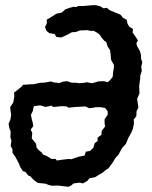

<svg xmlns="http://www.w3.org/2000/svg" viewBox="-20 -701 585 738"><path d="M242 17 202 12 180 13 167 10 155 5 125 2 110 -9 96 -24 89 -26 78 -40 68 -43 56 -62 55 -68 45 -87 39 -98 28 -114V-127L21 -140L24 -160L20 -173L21 -196L16 -208L13 -225L20 -242L23 -260L21 -272L19 -289L31 -307L35 -330L34 -345L52 -359L64 -369L68 -375L97 -377H108L135 -383H144L155 -384L175 -388L188 -384L209 -382L221 -387L238 -389L256 -383H272L286 -381L305 -383L313 -385L334 -381L341 -383L358 -388L379 -389L394 -385L403 -393L413 -405L415 -425L418 -443V-451L407 -471L406 -481L405 -493L403 -508L394 -522L388 -540L381 -544L370 -557L363 -568L352 -576L339 -583L330 -582L316 -585L287 -584L271 -578L256 -577L240 -568L216 -557L197 -559L190 -570L169 -574L159 -582L153 -597L160 -611V-626L173 -633L196 -648L218 -653L231 -665L248 -671L263 -675L272 -674L282 -678H302L334 -681H348L365 -677L378 -669L391 -671L401 -662L420 -654L433 -649L444 -644L452 -633L467 -625L470 -610L477 -598L491 -590L490 -575L499 -563L510 -546L504 -534L508 -522L518 -504L522 -489V-476L527 -462L523 -445L525 -428L519 -410V-399L517 -386L515 -370L516 -342L507 -321L512 -288L505 -274L504 -254L494 -242L495 -226L491 -207L486 -194L476 -176L472 -168L464 -148L450 -133L441 -117L436 -107L423 -93L415 -79L410 -72L397 -54L387 -48L374 -37L355 -26L346 -20L324 -16L316 -6L299 4L286 1L263 4L252 13ZM198 -84 218 -87 244 -90 254 -89 284 -99 305 -103 310 -118 326 -121 339 -133 344 -151 355 -159V-172L370 -183L371 -198L384 -215L382 -228V-243L394 -260V-273L384 -286L367 -289H348L339 -287L323 -285L308 -292L273 -290L262 -289L244 -287L236 -292L218 -293L198 -291L184 -290L178 -295L155 -290L142 -294L134 -296L110 -293L106 -274L99 -260L102 -243L106 -229L108 -216L98 -203L104 -190L102 -169L119 -148L120 -135L127 -126L141 -114L146 -106L157 -103L178 -90H194Z"/></svg>

Font: Winky Rough Medium
Style: Italic
Weight: 500
Italic angle: -8.97852°
Designer: Simon Atzbach
Foundry: typofactur
Version: Version 1.206; ttfautohint (v1.8.4.7-5d5b)